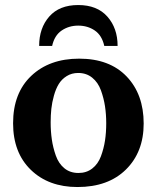

<svg xmlns="http://www.w3.org/2000/svg" viewBox="-20 -734 623 766"><path d="M553.2 -241.2Q553.2 -127.4 482.4 -57.6Q411.6 12.2 289.1 12.2Q173.8 12.2 103 -56.4Q32.2 -125 32.2 -242.2Q32.2 -362.8 104.7 -431.4Q177.2 -500 295.9 -500Q417 -500 485.1 -429Q553.2 -357.9 553.2 -241.2ZM403.8 -242.2Q403.8 -277.8 398.9 -310.1Q394 -342.3 382.6 -373.8Q371.1 -405.3 347.9 -424.1Q324.7 -442.9 292 -442.9Q266.1 -442.9 246.1 -430.4Q226.1 -418 214.4 -398.7Q202.6 -379.4 195.1 -352.3Q187.5 -325.2 184.8 -299.8Q182.1 -274.4 182.1 -246.1Q182.1 -209.5 186.8 -177.5Q191.4 -145.5 202.6 -113.5Q213.9 -81.5 236.8 -62.7Q259.8 -43.9 293 -43.9Q325.2 -43.9 348.1 -61.8Q371.1 -79.6 382.6 -110.4Q394 -141.1 398.9 -173.1Q403.8 -205.1 403.8 -242.2ZM449.2 -550.8H396Q386.7 -592.8 358.2 -612.3Q329.6 -631.8 292 -631.8Q254.9 -631.8 226.1 -612.3Q197.3 -592.8 188 -550.8H136.2Q136.2 -622.1 176.5 -668Q216.8 -713.9 292 -713.9Q367.7 -713.9 408.4 -667.7Q449.2 -621.6 449.2 -550.8Z"/></svg>

Font: Veleka
Style: Bold
Weight: 700
Designer: Stefan Peev, Context Ltd, 2016; SIL International, 1997-2014.
Foundry: Stefan Peev, Context Ltd, 2016
Version: Version 1.000